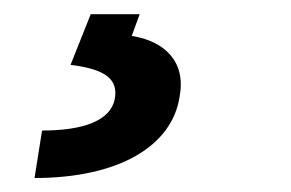

<svg xmlns="http://www.w3.org/2000/svg" viewBox="-20 -23 414 273"><path d="M109 -2.8 80.3 69.2C128.6 75.3 148.8 88.8 143.1 118.3C136.7 148.4 99.1 162.6 39.8 162.6L29.1 230.1C148.4 230.1 224.8 185 235.4 114.3C244.7 65 214.5 35.5 167.3 28.1L178.6 -2.8Z"/></svg>

Font: TID UI
Style: Bold Italic
Weight: 700
Italic angle: -9.39999°
Designer: The TID Project Authors
Foundry: Bakken & Bæck
Version: Version 1.001;hotconv 1.0.109;makeotfexe 2.5.65596